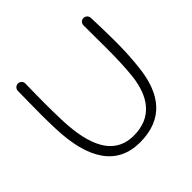

<svg xmlns="http://www.w3.org/2000/svg" viewBox="-169 -851 1021 1021"><g transform="rotate(-45 341.5 -340.5)"><path d="M616 -653C616 -668 603 -681 588 -681C570 -681 560 -667 560 -651C560 -593.2 560.9 -537.6 560.9 -483.4C560.9 -413 559.3 -344.8 552 -277C536 -139 470 -49 335 -49C159 -49 128 -236 123 -381C121.6 -423 121.1 -464.4 121.1 -505.3C121.1 -555.1 121.9 -604.2 123 -653C123 -669 110 -681 95 -681C81 -681 67 -670 67 -654C66.4 -601.1 65 -544.2 65 -483.1C65 -446 65.5 -407.4 67 -367C76 -125 165 0 333 0C510 0 587 -110 608 -270C617.1 -339.8 619.9 -408.8 619.9 -477.2C619.9 -536.2 617.9 -594.7 616 -653Z"/></g></svg>

Font: Comic Neue
Style: Normal
Weight: 400
Designer: Craig Rozynski
Foundry: Craig Rozynski
Version: Version 2.003